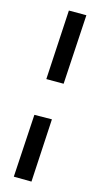

<svg xmlns="http://www.w3.org/2000/svg" viewBox="-97 -803 503 968"><g transform="rotate(10 154.0 -319.0)"><path d="M122 -400 174 -760 265 -752 212 -392ZM46 113 94 -212 185 -205 138 122Z"/></g></svg>

Font: Andada Pro ExtraBold
Style: Italic
Weight: 800
Italic angle: -6.99998°
Designer: Carolina Giovagnoli
Foundry: Huerta Tipografica
Version: Version 3.005; ttfautohint (v1.8.4)